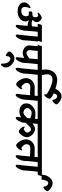

<svg xmlns="http://www.w3.org/2000/svg" viewBox="1551 -2681 1513 4655"><g transform="rotate(90 2307.5 -353.5)"><path d="M37 -182Q37 -138 64.5 -102Q92 -66 140 -45Q188 -24 248 -24Q332 -24 388 -52Q444 -80 472 -122.5Q500 -165 500 -210Q500 -239 490.5 -264Q481 -289 465 -308Q493 -291 528 -279Q563 -267 608 -265Q602 -198 596.5 -142.5Q591 -87 587 -58Q584 -38 582.5 -20Q581 -2 586 9.5Q591 21 607 21Q624 21 643.5 1Q663 -19 680 -50Q697 -81 708 -114.5Q719 -148 721 -174Q725 -246 730.5 -312.5Q736 -379 742 -431Q748 -483 751 -511H867Q864 -473 859 -423Q854 -373 849 -319Q844 -265 839 -214Q834 -163 829.5 -122Q825 -81 822 -58Q819 -38 817.5 -20Q816 -2 821 9.5Q826 21 842 21Q859 21 878.5 1Q898 -19 915 -50Q932 -81 943.5 -114.5Q955 -148 956 -174Q960 -246 966 -312.5Q972 -379 978 -431Q984 -483 987 -511H1030Q1049 -511 1059.5 -512.5Q1070 -514 1075 -530L1094 -590Q1101 -612 1073 -612H628Q605 -612 594.5 -611Q584 -610 579 -593L560 -533Q553 -511 581 -511H632L619 -375Q577 -357 534.5 -364Q492 -371 461 -387Q483 -406 499.5 -431.5Q516 -457 516 -488Q516 -519 499.5 -546.5Q483 -574 459 -591Q435 -608 412 -608Q396 -608 375 -598Q354 -588 333.5 -573Q313 -558 299.5 -543.5Q286 -529 286 -520Q286 -509 299 -509Q306 -509 318.5 -512.5Q331 -516 344 -519Q357 -522 364 -522Q378 -522 385 -509.5Q392 -497 394.5 -478Q397 -459 397 -440Q397 -412 382 -399.5Q367 -387 342.5 -384Q318 -381 289 -381Q271 -381 264 -370.5Q257 -360 257 -320Q257 -306 260.5 -299.5Q264 -293 274 -293Q287 -293 299.5 -295Q312 -297 328 -297Q348 -297 358 -285Q368 -273 371 -256.5Q374 -240 374 -226Q374 -168 335.5 -140.5Q297 -113 239 -113Q202 -113 182.5 -125.5Q163 -138 156 -158Q149 -178 149 -202Q149 -231 155.5 -255.5Q162 -280 169 -298Q176 -316 177.5 -326.5Q179 -337 168 -337Q157 -337 135.5 -325.5Q114 -314 91.5 -292.5Q69 -271 53 -243.5Q37 -216 37 -182Z M975 -533 993 -593Q998 -609 1007.5 -610.5Q1017 -612 1030 -612H1628Q1656 -612 1649 -590L1630 -530Q1625 -514 1614 -512.5Q1603 -511 1581 -511H1535Q1532 -484 1528 -449Q1524 -414 1519.5 -372Q1515 -330 1511.5 -280.5Q1508 -231 1504 -174Q1503 -148 1492 -114Q1481 -80 1464 -49Q1447 -18 1428 2.5Q1409 23 1392 23Q1376 23 1370.5 11Q1365 -1 1366.5 -19.5Q1368 -38 1371 -58Q1373 -78 1377 -111Q1381 -144 1385 -185Q1369 -175 1332.5 -161.5Q1296 -148 1256 -148Q1230 -148 1199 -159Q1168 -170 1140 -190.5Q1112 -211 1095.5 -242Q1079 -273 1082 -313Q1086 -362 1091.5 -416.5Q1097 -471 1101 -511H996Q968 -511 975 -533ZM1195 -319Q1193 -295 1203.5 -277Q1214 -259 1231.5 -248.5Q1249 -238 1265 -238Q1288 -238 1314.5 -252Q1341 -266 1363.5 -284.5Q1386 -303 1398 -313Q1402 -361 1406.5 -411Q1411 -461 1415 -511H1215Q1214 -495 1211 -467Q1208 -439 1204.5 -409Q1201 -379 1198.5 -354.5Q1196 -330 1195 -319Z M1538 383Q1526 383 1523.5 364.5Q1521 346 1521 314Q1521 272 1505 234.5Q1489 197 1461.5 174Q1434 151 1401 151Q1377 151 1359 174.5Q1341 198 1341 235Q1341 263 1322 263Q1313 263 1297.5 254.5Q1282 246 1266.5 233Q1251 220 1240 205.5Q1229 191 1229 178Q1229 163 1242.5 142.5Q1256 122 1279 101.5Q1302 81 1331 67Q1360 53 1392 53Q1435 53 1475 71.5Q1515 90 1547 120Q1579 150 1597.5 186.5Q1616 223 1616 259Q1616 293 1600.5 321.5Q1585 350 1567 366.5Q1549 383 1538 383Z M1527 -533 1545 -593Q1550 -609 1559 -610.5Q1568 -612 1581 -612H1673Q1654 -728 1681.5 -811.5Q1709 -895 1770.5 -939.5Q1832 -984 1916 -984Q1963 -984 2023 -971Q2083 -958 2144 -937.5Q2205 -917 2257 -893Q2309 -869 2340.5 -845Q2372 -821 2373 -802Q2374 -783 2363.5 -760Q2353 -737 2337 -716Q2321 -695 2304 -682Q2287 -669 2276 -669Q2270 -669 2267.5 -672Q2265 -675 2265 -679Q2265 -686 2268 -696Q2271 -706 2271 -712Q2271 -722 2246 -741Q2221 -760 2180 -782Q2139 -804 2091 -824Q2043 -844 1995.5 -856.5Q1948 -869 1910 -869Q1854 -869 1825 -846.5Q1796 -824 1787 -786.5Q1778 -749 1784 -703.5Q1790 -658 1804 -612H1904Q1932 -612 1925 -590L1906 -530Q1901 -514 1890 -512.5Q1879 -511 1857 -511H1793Q1790 -484 1786 -449Q1782 -414 1778 -372Q1774 -330 1770 -280.5Q1766 -231 1763 -174Q1761 -148 1750 -114Q1739 -80 1722 -49Q1705 -18 1686 2.5Q1667 23 1650 23Q1634 23 1629 11Q1624 -1 1625 -19.5Q1626 -38 1629 -58Q1632 -81 1636.5 -122Q1641 -163 1646 -214Q1651 -265 1656 -319Q1661 -373 1665.5 -423Q1670 -473 1674 -511H1547Q1520 -511 1527 -533ZM2510 -963Q2510 -953 2499.5 -936.5Q2489 -920 2473.5 -904Q2458 -888 2442 -877Q2426 -866 2414 -866Q2405 -866 2401 -877Q2397 -888 2397 -897Q2397 -908 2386.5 -929Q2376 -950 2356.5 -967Q2337 -984 2311 -984Q2291 -984 2276 -967.5Q2261 -951 2251 -925.5Q2241 -900 2236 -872.5Q2231 -845 2231 -823H2111Q2111 -882 2129.5 -930.5Q2148 -979 2177.5 -1015Q2207 -1051 2242.5 -1070.5Q2278 -1090 2311 -1090Q2350 -1090 2385.5 -1075.5Q2421 -1061 2449 -1039.5Q2477 -1018 2493.5 -997Q2510 -976 2510 -963Z M1802 -533 1820 -593Q1825 -609 1834.5 -610.5Q1844 -612 1857 -612H2520Q2548 -612 2541 -590L2522 -530Q2517 -514 2506.5 -512.5Q2496 -511 2473 -511H2425Q2422 -484 2418 -449Q2414 -414 2410 -372Q2406 -330 2402 -280.5Q2398 -231 2395 -174Q2393 -148 2382 -114Q2371 -80 2354 -49Q2337 -18 2318 2.5Q2299 23 2282 23Q2266 23 2261 11Q2256 -1 2257 -19.5Q2258 -38 2261 -58Q2265 -82 2269 -123Q2273 -164 2278 -216.5Q2283 -269 2288 -324Q2256 -325 2214 -326.5Q2172 -328 2134.5 -330Q2097 -332 2076 -332Q2039 -332 2015 -306Q1991 -280 1991 -236Q1991 -213 2003.5 -191Q2016 -169 2033.5 -152Q2051 -135 2067 -125Q2083 -115 2089 -115Q2098 -115 2112.5 -126Q2127 -137 2133 -137Q2138 -137 2139.5 -130Q2141 -123 2141 -116Q2141 -104 2129 -83.5Q2117 -63 2098.5 -41.5Q2080 -20 2059.5 -4.5Q2039 11 2021 11Q2003 11 1978.5 -8.5Q1954 -28 1930 -62.5Q1906 -97 1890 -140.5Q1874 -184 1874 -232Q1874 -268 1889 -304.5Q1904 -341 1932.5 -371Q1961 -401 2001.5 -419.5Q2042 -438 2092 -438Q2115 -438 2151.5 -437.5Q2188 -437 2228 -436.5Q2268 -436 2299 -436L2306 -511H1823Q1795 -511 1802 -533Z M2411 -533 2429 -593Q2434 -609 2444 -610.5Q2454 -612 2473 -612H3389Q3417 -612 3410 -590L3391 -530Q3386 -514 3375 -512.5Q3364 -511 3342 -511H2985Q2982 -489 2978.5 -457Q2975 -425 2971 -385Q3002 -409 3039 -428.5Q3076 -448 3111 -448Q3142 -448 3176.5 -431Q3211 -414 3240.5 -385.5Q3270 -357 3288.5 -321.5Q3307 -286 3307 -248Q3307 -214 3291.5 -179.5Q3276 -145 3253 -116Q3230 -87 3206.5 -69.5Q3183 -52 3167 -52Q3152 -52 3132 -65Q3112 -78 3093.5 -98Q3075 -118 3062.5 -138.5Q3050 -159 3050 -175Q3050 -181 3051.5 -189.5Q3053 -198 3059 -198Q3065 -198 3074 -191.5Q3083 -185 3092.5 -178Q3102 -171 3108 -171Q3115 -171 3129 -179Q3143 -187 3158 -200Q3173 -213 3183.5 -228Q3194 -243 3194 -257Q3194 -272 3184 -293.5Q3174 -315 3156 -331.5Q3138 -348 3115 -348Q3097 -348 3076 -333.5Q3055 -319 3032.5 -298Q3010 -277 2990.5 -254.5Q2971 -232 2956 -215L2954 -174Q2953 -148 2941.5 -114.5Q2930 -81 2913 -50Q2896 -19 2876.5 1Q2857 21 2840 21Q2824 21 2819.5 9.5Q2815 -2 2816.5 -20Q2818 -38 2820 -58L2826 -108Q2796 -91 2758.5 -79Q2721 -67 2675 -67Q2626 -67 2582.5 -86.5Q2539 -106 2512.5 -144Q2486 -182 2486 -237Q2486 -281 2506 -320Q2526 -359 2560.5 -389.5Q2595 -420 2640 -438Q2685 -456 2736 -456Q2777 -456 2810 -452Q2843 -448 2859 -444L2865 -511H2432Q2404 -511 2411 -533ZM2600 -264Q2600 -238 2615.5 -215.5Q2631 -193 2656 -179Q2681 -165 2706 -165Q2732 -165 2758 -181.5Q2784 -198 2806.5 -220Q2829 -242 2841 -257L2849 -333Q2819 -343 2780.5 -354Q2742 -365 2717 -365Q2686 -365 2659 -347.5Q2632 -330 2616 -306Q2600 -282 2600 -264Z M3287 -533 3305 -593Q3310 -609 3319.5 -610.5Q3329 -612 3342 -612H4005Q4033 -612 4026 -590L4007 -530Q4002 -514 3991.5 -512.5Q3981 -511 3958 -511H3910Q3907 -484 3903 -449Q3899 -414 3895 -372Q3891 -330 3887 -280.5Q3883 -231 3880 -174Q3878 -148 3867 -114Q3856 -80 3839 -49Q3822 -18 3803 2.5Q3784 23 3767 23Q3751 23 3746 11Q3741 -1 3742 -19.5Q3743 -38 3746 -58Q3750 -82 3754 -123Q3758 -164 3763 -216.5Q3768 -269 3773 -324Q3741 -325 3699 -326.5Q3657 -328 3619.5 -330Q3582 -332 3561 -332Q3524 -332 3500 -306Q3476 -280 3476 -236Q3476 -213 3488.5 -191Q3501 -169 3518.5 -152Q3536 -135 3552 -125Q3568 -115 3574 -115Q3583 -115 3597.5 -126Q3612 -137 3618 -137Q3623 -137 3624.5 -130Q3626 -123 3626 -116Q3626 -104 3614 -83.5Q3602 -63 3583.5 -41.5Q3565 -20 3544.5 -4.5Q3524 11 3506 11Q3488 11 3463.5 -8.5Q3439 -28 3415 -62.5Q3391 -97 3375 -140.5Q3359 -184 3359 -232Q3359 -268 3374 -304.5Q3389 -341 3417.5 -371Q3446 -401 3486.5 -419.5Q3527 -438 3577 -438Q3600 -438 3636.5 -437.5Q3673 -437 3713 -436.5Q3753 -436 3784 -436L3791 -511H3308Q3280 -511 3287 -533Z M3904 -533 3922 -593Q3927 -609 3936 -610.5Q3945 -612 3958 -612H4224Q4252 -612 4245 -590L4226 -530Q4221 -514 4210 -512.5Q4199 -511 4177 -511H4143Q4139 -484 4135.5 -449Q4132 -414 4127.5 -372Q4123 -330 4119 -280.5Q4115 -231 4112 -174Q4111 -148 4099.5 -114Q4088 -80 4071 -49Q4054 -18 4035.5 2.5Q4017 23 4000 23Q3983 23 3978 11Q3973 -1 3974.5 -19.5Q3976 -38 3978 -58Q3982 -81 3986 -122Q3990 -163 3995 -214Q4000 -265 4005 -319Q4010 -373 4015 -423Q4020 -473 4023 -511H3924Q3897 -511 3904 -533Z M4615 -746Q4615 -735 4604.5 -718.5Q4594 -702 4578.5 -686.5Q4563 -671 4547 -659.5Q4531 -648 4519 -648Q4510 -648 4506 -659Q4502 -670 4502 -680Q4502 -691 4491.5 -712Q4481 -733 4461.5 -750Q4442 -767 4416 -767Q4396 -767 4381 -750.5Q4366 -734 4356 -708.5Q4346 -683 4341 -655.5Q4336 -628 4336 -605H4216Q4216 -664 4234.5 -713Q4253 -762 4282.5 -798Q4312 -834 4347.5 -853.5Q4383 -873 4416 -873Q4455 -873 4490.5 -858Q4526 -843 4554 -821.5Q4582 -800 4598.5 -779.5Q4615 -759 4615 -746Z"/></g></svg>

Font: Alkatra Medium
Style: Regular
Weight: 500
Designer: Suman Bhandary
Version: Version 1.100;gftools[0.9.22]